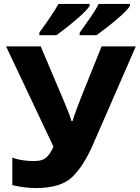

<svg xmlns="http://www.w3.org/2000/svg" viewBox="-20 -951 714 981"><path d="M674 -714H499L393 -450Q385 -430 371.5 -393.5Q358 -357 351 -333H345Q339 -355 326 -387Q313 -419 305 -438L188 -714H11L253 -202Q242 -173 221 -150.5Q200 -128 154 -128Q128 -128 98 -132Q68 -136 43 -146V-5Q72 2 104 6Q136 10 161 10Q291 10 349.5 -47Q408 -104 454 -210ZM438 -931H279Q260 -897 231 -855Q202 -813 181 -784V-771H268Q293 -789 329 -817.5Q365 -846 396 -874.5Q427 -903 438 -921ZM644 -931H484Q467 -897 437.5 -855Q408 -813 387 -784V-771H473Q498 -789 534.5 -817.5Q571 -846 602 -874.5Q633 -903 644 -921Z"/></svg>

Font: Noto Sans UI Extra
Style: Regular
Weight: 800
Designer: Monotype Design Team
Foundry: Monotype Imaging Inc.
Version: Version 1.901